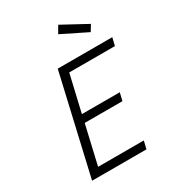

<svg xmlns="http://www.w3.org/2000/svg" viewBox="-217 -1046 1058 1168"><g transform="rotate(-30 312.0 -462.5)"><path d="M377 -925 552 -830 526 -787 348 -875ZM81 0 241 -695H624L611 -640H290L230 -382H496L483 -327H218L155 -55H476L463 0Z"/></g></svg>

Font: Titillium Web Light
Style: Italic
Weight: 300
Italic angle: -13°
Version: Version 1.002;PS 57.000;hotconv 1.0.70;makeotf.lib2.5.55311